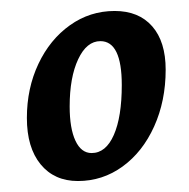

<svg xmlns="http://www.w3.org/2000/svg" viewBox="-20 -668 345 350"><path d="M29 -453Q29 -507 50 -551.5Q71 -596 107.5 -622Q144 -648 189 -648Q233 -648 257.5 -620Q282 -592 282 -541Q282 -484 261 -437.5Q240 -391 203.5 -364.5Q167 -338 122 -338Q79 -338 54 -368.5Q29 -399 29 -453ZM202 -513Q202 -593 163 -593Q138 -593 122.5 -560Q107 -527 107 -474Q107 -434 117.5 -411.5Q128 -389 147 -389Q173 -389 187.5 -422Q202 -455 202 -513Z"/></svg>

Font: Alegreya Medium
Style: Italic
Weight: 500
Italic angle: -7°
Designer: Juan Pablo del Peral
Foundry: Huerta Tipografica
Version: Version 2.008; ttfautohint (v1.8)